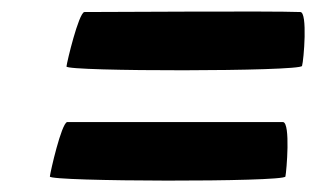

<svg xmlns="http://www.w3.org/2000/svg" viewBox="-20 -501 552 335"><path d="M67 -193C66 -184 476 -183 478 -193C480 -203 487 -286 474 -288H97C87 -285 68 -202 67 -193ZM96 -385C95 -376 505 -376 507 -386C510 -396 517 -480 504 -480C450 -482 181 -480 127 -480C117 -477 97 -394 96 -385Z"/></svg>

Font: Ampere
Style: CndIta
Weight: 400
Version: Version 1